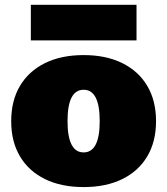

<svg xmlns="http://www.w3.org/2000/svg" viewBox="-20 -758 686 787"><path d="M322.8 8.8Q231 8.8 164.3 -23.9Q97.7 -56.6 61.8 -117.2Q25.9 -177.7 25.9 -261.2Q25.9 -345.2 61.8 -405.8Q97.7 -466.3 164.3 -499.3Q231 -532.2 322.8 -532.2Q414.6 -532.2 481.2 -499.3Q547.9 -466.3 583.7 -405.8Q619.6 -345.2 619.6 -261.2Q619.6 -177.7 583.7 -117.2Q547.9 -56.6 481.2 -23.9Q414.6 8.8 322.8 8.8ZM322.8 -133.3Q388.7 -133.3 388.7 -261.7Q388.7 -390.1 322.8 -390.1Q256.8 -390.1 256.8 -261.7Q256.8 -133.3 322.8 -133.3ZM106.4 -592.3V-738.3H539.6V-592.3Z"/></svg>

Font: Bevan
Style: Regular
Weight: 400
Designer: Vernon Adams
Foundry: Vernon Adams
Version: Version 2.100; ttfautohint (v1.8.3)